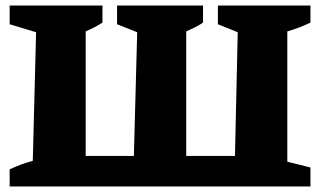

<svg xmlns="http://www.w3.org/2000/svg" viewBox="-20 -677 1165 697"><path d="M1107 -595Q1068 -576 1023 -563V-90L1107 -69V0H15V-62Q56 -82 99 -93L111 -560L15 -589V-657H352V-595Q324 -577 291 -563V-111H466L478 -560L405 -589V-657H717V-595Q704 -586 688 -578Q672 -570 656 -563V-111H833L843 -560L771 -589V-657H1107Z"/></svg>

Font: Piazzolla ExtraBold
Style: Regular
Weight: 800
Designer: Juan Pablo del Peral
Foundry: Huerta Tipografica
Version: Version 1.330